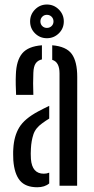

<svg xmlns="http://www.w3.org/2000/svg" viewBox="-20 -802 404 829"><path d="M49.5 -392.5Q48.5 -409.5 48 -435Q47.5 -460.5 48.5 -480Q50.5 -541 76 -571.5Q101.5 -602 161 -606.5V-545.5Q143 -541.5 134 -528.2Q125 -515 124 -487.5Q123 -470.5 123 -442Q123 -413.5 124 -392.5ZM237 0V-485Q237 -534.5 205.5 -543.5V-606.5Q266 -601.5 289.8 -569Q313.5 -536.5 313.5 -469.5L313 0ZM37.5 -110Q37 -122.5 36.8 -135.5Q36.5 -148.5 37.5 -160.5Q40.5 -214.5 63.2 -252Q86 -289.5 145 -321Q156.5 -327 168.5 -333.2Q180.5 -339.5 192.5 -345V-290Q185.5 -286 178 -280.8Q170.5 -275.5 162 -269.5Q133 -249 124 -221Q115 -193 113.5 -160.5Q112 -139.5 113.5 -115.5Q118.5 -52 169 -52Q182 -52 192.5 -56.5V-10Q173 6.5 141 6.5Q90.5 6.5 66.2 -22.2Q42 -51 37.5 -110ZM182.5 -637Q152.5 -637 131.2 -658Q110 -679 110 -709.5Q110 -739.5 131.2 -761Q152.5 -782.5 182.5 -782.5Q212.5 -782.5 234 -761Q255.5 -739.5 255.5 -709.5Q255.5 -679 234 -658Q212.5 -637 182.5 -637ZM182.5 -681.5Q194.5 -681.5 202.8 -689.5Q211 -697.5 211 -709.5Q211 -721.5 202.8 -729.8Q194.5 -738 182.5 -738Q170.5 -738 162.5 -729.8Q154.5 -721.5 154.5 -709.5Q154.5 -697.5 162.5 -689.5Q170.5 -681.5 182.5 -681.5Z"/></svg>

Font: Big Shoulders Stencil Display Medium
Style: Regular
Weight: 500
Designer: Patric King
Foundry: XO Type Co
Version: Version 1.000